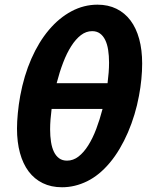

<svg xmlns="http://www.w3.org/2000/svg" viewBox="-20 -789 642 821"><path d="M245.1 11.7Q198.7 11.7 162.8 -5.9Q127 -23.4 102.5 -55.9Q78.1 -88.4 65.4 -134.8Q52.7 -181.2 52.7 -239.3Q52.7 -268.6 56.2 -304.9Q59.6 -341.3 66.4 -378.9Q82.5 -465.8 114 -537.6Q145.5 -609.4 189 -660.9Q232.4 -712.4 285.4 -740.7Q338.4 -769 397 -769Q442.4 -769 478 -751.5Q513.7 -733.9 538.1 -701.4Q562.5 -668.9 575.2 -622.3Q587.9 -575.7 587.9 -517.1Q587.9 -485.8 584.5 -450.4Q581.1 -415 574.2 -378.9Q566.9 -338.9 554.9 -299.3Q543 -259.8 527.1 -222.9Q511.2 -186 491.7 -153.1Q472.2 -120.1 449.7 -93.3Q404.8 -39.6 352.5 -13.9Q300.3 11.7 245.1 11.7ZM439.9 -433.1Q442.9 -456.5 444.6 -478.5Q446.3 -500.5 446.3 -521Q446.3 -550.8 442.4 -575.7Q438.5 -600.6 429.7 -618.4Q420.9 -636.2 407.2 -646Q393.6 -655.8 374 -655.8Q348.1 -655.8 325.9 -638.7Q303.7 -621.6 284.7 -591.8Q265.6 -562 250 -521.2Q234.4 -480.5 222.2 -433.1ZM266.6 -102.1Q293 -102.1 315.7 -119.6Q338.4 -137.2 357.4 -167.5Q376.5 -197.8 391.6 -237.8Q406.7 -277.8 418.5 -323.2H200.7Q197.8 -299.8 196 -278.1Q194.3 -256.3 194.3 -235.8Q194.3 -206.5 198.2 -181.9Q202.1 -157.2 210.7 -139.6Q219.2 -122.1 232.9 -112.1Q246.6 -102.1 266.6 -102.1Z"/></svg>

Font: Hack
Style: Bold Italic
Weight: 700
Italic angle: -11°
Monospace: yes
Designer: Christopher Simpkins
Foundry: Christopher Simpkins
Version: Version 2.017; ttfautohint (v1.4.1) -l 4 -r 80 -G 350 -x 0 -